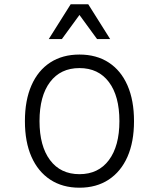

<svg xmlns="http://www.w3.org/2000/svg" viewBox="-20 -860 740 894"><path d="M350 14Q271 14 214 -23.5Q157 -61 126.5 -130Q96 -199 96 -296Q96 -393 126.5 -462.5Q157 -532 214 -569Q271 -606 350 -606Q429 -606 486 -569Q543 -532 573.5 -462.5Q604 -393 604 -296Q604 -199 573.5 -130Q543 -61 486 -23.5Q429 14 350 14ZM350 -49Q438 -49 487 -114.5Q536 -180 536 -296Q536 -413 487 -478Q438 -543 350 -543Q262 -543 213 -478Q164 -413 164 -296Q164 -180 213 -114.5Q262 -49 350 -49ZM207 -678 309 -840H391L493 -678H432L332 -815H368L268 -678Z"/></svg>

Font: Martian Mono SemiExpanded ExtraLight
Style: Regular
Weight: 250
Monospace: yes
Version: Version 0.930